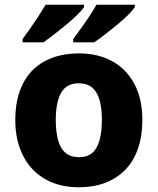

<svg xmlns="http://www.w3.org/2000/svg" viewBox="-20 -786 670 816"><path d="M585 -276Q585 -208 566.5 -154.5Q548 -101 512.5 -64.5Q477 -28 427 -9Q377 10 314 10Q255 10 205.5 -9Q156 -28 120.5 -64.5Q85 -101 65 -154.5Q45 -208 45 -276Q45 -367 77.5 -430.5Q110 -494 171 -526.5Q232 -559 317 -559Q395 -559 455.5 -526.5Q516 -494 550.5 -430.5Q585 -367 585 -276ZM217 -276Q217 -226 227 -190Q237 -154 259 -136Q281 -118 316 -118Q351 -118 372 -136Q393 -154 403 -190Q413 -226 413 -276Q413 -327 403 -361.5Q393 -396 371.5 -414Q350 -432 315 -432Q263 -432 240 -392Q217 -352 217 -276ZM553 -756Q545 -743 525 -723Q505 -703 478 -681Q451 -659 425.5 -639Q400 -619 380 -606H291V-620Q305 -639 323.5 -664.5Q342 -690 360 -717Q378 -744 390 -766H553ZM337 -756Q329 -743 308.5 -723Q288 -703 261.5 -681Q235 -659 209 -639Q183 -619 165 -606H76V-620Q90 -639 108 -664.5Q126 -690 143.5 -717Q161 -744 174 -766H337Z"/></svg>

Font: Noto Sans Khmer ExtraBold
Style: Regular
Weight: 800
Version: Version 2.003